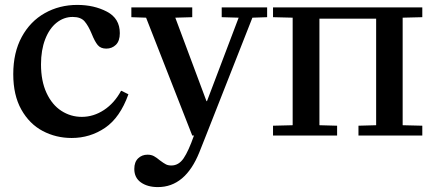

<svg xmlns="http://www.w3.org/2000/svg" viewBox="-20 -552 1765 782"><path d="M295 -532Q363 -532 415.5 -504.5Q468 -477 468 -417Q468 -385 452 -369.5Q436 -354 413 -354Q390 -354 378 -368.5Q366 -383 354 -413Q340 -447 324.5 -465Q309 -483 276 -483Q240 -483 210.5 -459.5Q181 -436 164 -392Q147 -348 147 -290Q147 -222 169.5 -173.5Q192 -125 230 -100.5Q268 -76 313 -76Q361 -76 403.5 -104Q446 -132 473 -182H475L503 -168Q469 -73 408 -31.5Q347 10 272 10Q208 10 154 -18.5Q100 -47 67 -105.5Q34 -164 34 -250Q34 -338 68.5 -401.5Q103 -465 162.5 -498.5Q222 -532 295 -532Z M581 78Q596 78 607 84Q618 90 631 101Q647 113 656 117.5Q665 122 678 122Q708 122 728 92.5Q748 63 770 0H763L575 -480L515 -482V-522H763V-482L694 -480L821 -140H823L952 -480L883 -482V-522H1068V-482L1008 -480L819 0L792 68Q735 210 623 210Q581 210 554 191Q527 172 527 136Q527 108 542.5 93Q558 78 581 78Z M1700 -482 1620 -480V-42L1700 -40V0H1440V-40L1512 -42V-476H1281V-42L1353 -40V0H1092V-40L1172 -42V-480L1092 -482V-522H1700Z"/></svg>

Font: Minipax
Style: Bold
Weight: 500
Designer: Raphaël Ronot, Igor Stepanchenko (Cyrillic)
Foundry: steppetype
Version: Version 1.002